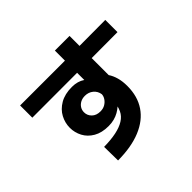

<svg xmlns="http://www.w3.org/2000/svg" viewBox="-195 -1071 1390 1390"><g transform="rotate(-45 500.0 -376.0)"><path d="M283 67 281 -74Q352 -75 405 -86Q458 -97 493 -119Q528 -141 544 -175Q548 -184 551.5 -193Q555 -202 557 -212Q539 -196 517 -183.5Q495 -171 468.5 -164Q442 -157 411 -157Q342 -157 295.5 -184Q249 -211 226 -254.5Q203 -298 203 -347Q203 -397 227 -442.5Q251 -488 300.5 -517Q350 -546 423 -546Q452 -546 477 -539Q502 -532 522 -518V-819H672V-418Q691 -390 701.5 -352Q712 -314 712 -267Q712 -161 662 -87Q612 -13 516.5 26.5Q421 66 283 67ZM444 -274Q472 -274 492.5 -286Q513 -298 525.5 -316.5Q538 -335 539 -355Q534 -390 507.5 -412Q481 -434 444 -434Q417 -434 397 -423Q377 -412 366 -394Q355 -376 355 -354Q355 -321 379 -297.5Q403 -274 444 -274ZM63 -591V-716Q281 -716 500 -716Q719 -716 937 -718V-593Q719 -592 500 -591.5Q281 -591 63 -591Z"/></g></svg>

Font: Murecho Thin
Style: Bold
Weight: 700
Version: Version 1.010